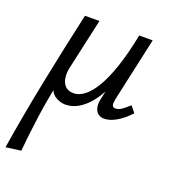

<svg xmlns="http://www.w3.org/2000/svg" viewBox="-143 -513 799 898"><g transform="rotate(20 256.5 -63.5)"><path d="M-13 289Q15 114 51 -63.5Q87 -241 126 -416H198L141 -159Q136 -134 139.5 -110.5Q143 -87 157.5 -72Q172 -57 200 -57Q225 -57 252 -77Q279 -97 305 -140.5Q331 -184 354 -252Q377 -320 396 -416H438Q407 -266 366 -173Q325 -80 278.5 -37Q232 6 181 6Q169 6 155 2Q141 -2 128 -11Q115 -20 108 -35Q101 -50 102 -72L112 -65Q94 19 82 106Q70 193 62 279ZM374 6Q356 6 344 -3.5Q332 -13 327.5 -31Q323 -49 329 -77L404 -416H463L393 -97Q389 -76 392 -66.5Q395 -57 408 -57Q423 -57 438 -67.5Q453 -78 474 -97L499 -66Q466 -31 434 -12.5Q402 6 374 6Z"/></g></svg>

Font: Ysabeau Infant Medium
Style: Italic
Weight: 500
Italic angle: -12°
Designer: Christian Thalmann (Catharsis Fonts)
Version: Version 2.001;gftools[0.9.30]; featfreeze: ss01,ss02,lnum